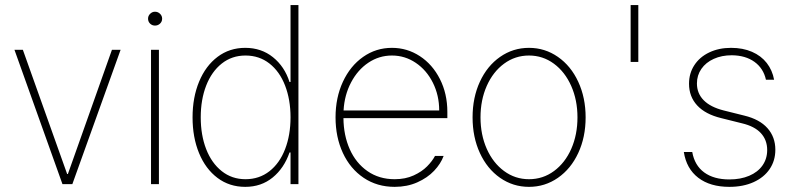

<svg xmlns="http://www.w3.org/2000/svg" viewBox="-20 -727 3132 758"><path d="M265.6 0H226.6L37.1 -530.3H70.3L245.1 -40H248L421.9 -530.3H456.1Z M576.2 -530.3H607.4V0H576.2ZM564.5 -653.3Q564.5 -664.6 572.8 -672.6Q581.1 -680.7 591.8 -680.7Q603.5 -680.7 611.8 -672.6Q620.1 -664.6 620.1 -653.3Q620.1 -641.6 611.8 -633.8Q603.5 -626 591.8 -626Q580.6 -626 572.5 -633.8Q564.5 -641.6 564.5 -653.3Z M740.2 -263.7Q740.2 -342.3 766.1 -404.8Q792 -467.3 839.1 -502.7Q886.2 -538.1 948.2 -538.1Q1011.7 -538.1 1057.6 -501.2Q1103.5 -464.4 1123 -403.3H1127V-707H1158.2V0H1127V-125H1123Q1101.6 -63 1056.4 -26.1Q1011.2 10.7 948.2 10.7Q885.7 10.7 838.6 -24.7Q791.5 -60.1 765.9 -122.3Q740.2 -184.6 740.2 -263.7ZM1127 -263.7Q1127 -333.5 1105.5 -389.2Q1084 -444.8 1043.7 -476.3Q1003.4 -507.8 949.2 -507.8Q895.5 -507.8 855.5 -476.1Q815.4 -444.3 793.9 -388.9Q772.5 -333.5 772.5 -263.7Q772.5 -193.8 793.9 -138.4Q815.4 -83 855.5 -51.3Q895.5 -19.5 949.2 -19.5Q1003.4 -19.5 1043.7 -51Q1084 -82.5 1105.5 -138.2Q1127 -193.8 1127 -263.7Z M1304.7 -263.7Q1304.7 -341.3 1333.7 -404.1Q1362.8 -466.8 1413.6 -502.4Q1464.4 -538.1 1527.3 -538.1Q1587.4 -538.1 1637.5 -505.4Q1687.5 -472.7 1716.8 -414.8Q1746.1 -356.9 1746.1 -285.2V-260.7H1335.9Q1336.4 -192.9 1360.8 -137.9Q1385.3 -83 1430.9 -51.3Q1476.6 -19.5 1538.1 -19.5Q1580.6 -19.5 1613 -34.4Q1645.5 -49.3 1666 -70.1Q1686.5 -90.8 1697.3 -111.3H1731.4Q1720.2 -80.6 1693.8 -52.7Q1667.5 -24.9 1627.4 -7.1Q1587.4 10.7 1538.1 10.7Q1468.8 10.7 1415.8 -24.9Q1362.8 -60.5 1333.7 -123Q1304.7 -185.5 1304.7 -263.7ZM1713.9 -291Q1713.9 -350.6 1689 -400.4Q1664.1 -450.2 1621.3 -479Q1578.6 -507.8 1527.3 -507.8Q1476.6 -507.8 1434.3 -479.5Q1392.1 -451.2 1366 -401.6Q1339.8 -352.1 1336.4 -291Z M1845.7 -263.7Q1845.7 -341.8 1874.5 -404.3Q1903.3 -466.8 1954.3 -502.4Q2005.4 -538.1 2068.4 -538.1Q2131.3 -538.1 2182.6 -502.4Q2233.9 -466.8 2262.9 -404.1Q2292 -341.3 2292 -263.7Q2292 -185.5 2262.9 -123Q2233.9 -60.5 2182.6 -24.9Q2131.3 10.7 2068.4 10.7Q2005.4 10.7 1954.3 -24.9Q1903.3 -60.5 1874.5 -123Q1845.7 -185.5 1845.7 -263.7ZM2259.8 -263.7Q2259.8 -332 2235.1 -387.7Q2210.4 -443.4 2166.7 -475.6Q2123 -507.8 2068.4 -507.8Q2013.7 -507.8 1970 -475.6Q1926.3 -443.4 1901.6 -387.7Q1877 -332 1877 -263.7Q1877 -195.3 1901.6 -139.6Q1926.3 -84 1970 -51.8Q2013.7 -19.5 2068.4 -19.5Q2123.5 -19.5 2167.2 -51.8Q2210.9 -84 2235.4 -139.6Q2259.8 -195.3 2259.8 -263.7Z M2500 -482.4H2469.7V-707H2500Z M2869.1 -508.8Q2829.1 -508.8 2797.9 -494.6Q2766.6 -480.5 2749 -455.1Q2731.4 -429.7 2731.4 -397.5Q2731.4 -358.4 2758.1 -331.3Q2784.7 -304.2 2836.9 -291L2918.9 -270.5Q2979 -255.9 3010 -220.9Q3041 -186 3041 -135.7Q3041 -92.8 3018.6 -59.6Q2996.1 -26.4 2954.8 -7.8Q2913.6 10.7 2859.4 10.7Q2783.7 10.7 2736.8 -25.1Q2689.9 -61 2679.7 -127H2712.9Q2722.2 -74.2 2760 -46.4Q2797.9 -18.6 2859.4 -18.6Q2903.8 -18.6 2937.7 -33Q2971.7 -47.4 2990.2 -73.7Q3008.8 -100.1 3008.8 -134.8Q3008.8 -174.3 2983.9 -201.4Q2959 -228.5 2909.2 -240.2L2827.1 -260.7Q2764.6 -275.9 2732.4 -310.8Q2700.2 -345.7 2700.2 -396.5Q2700.2 -437.5 2721.2 -469.7Q2742.2 -502 2780 -520Q2817.9 -538.1 2866.2 -538.1Q2912.6 -538.1 2948.7 -522.5Q2984.9 -506.8 3007.1 -478.3Q3029.3 -449.7 3036.1 -412.1H3003.9Q2994.1 -457 2958.7 -482.7Q2923.3 -508.3 2869.1 -508.8Z"/></svg>

Font: Pretendard GOV Thin
Style: Regular
Weight: 100
Designer: Base glyphs from Inter by Rasmus Andersson; Hangeul glyphs from Noto Sans CJK(Source Han Sans) by Jang Soo-young and Kan
Foundry: Kil Hyung-jin
Version: Version 1.309